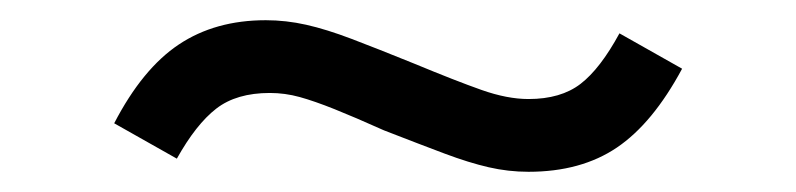

<svg xmlns="http://www.w3.org/2000/svg" viewBox="-20 -381 788 190"><path d="M503 -211Q483 -211 463.5 -215.5Q444 -220 420 -229Q396 -238 360 -252Q331 -265 311 -273Q291 -281 276.5 -285Q262 -289 247 -289Q214 -289 194 -273.5Q174 -258 155 -224L93 -259Q121 -313 157 -337Q193 -361 243 -361Q263 -361 283 -356.5Q303 -352 328 -342.5Q353 -333 390 -318Q431 -301 456.5 -292Q482 -283 503 -283Q535 -283 554.5 -298Q574 -313 593 -348L655 -313Q626 -259 590.5 -235Q555 -211 503 -211Z"/></svg>

Font: Nunito Sans 10pt Expanded Medium
Style: Regular
Weight: 500
Width: 7
Designer: Vernon Adams
Foundry: Vernon Adams
Version: Version 3.101;gftools[0.9.27]